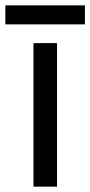

<svg xmlns="http://www.w3.org/2000/svg" viewBox="-40 -697 337 717"><path d="M173 0H85V-536H173ZM277 -677V-606H-20V-677Z"/></svg>

Font: Noto Sans Old South Arabian
Style: Regular
Weight: 400
Designer: Monotype Design Team
Foundry: Monotype Imaging Inc.
Version: Version 2.001; ttfautohint (v1.8.4.7-5d5b)